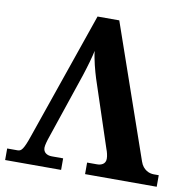

<svg xmlns="http://www.w3.org/2000/svg" viewBox="-80 -792 858 871"><g transform="rotate(10 349.0 -357.0)"><path d="M0 -53.2H47.9Q54.7 -53.2 60.1 -55.9Q65.4 -58.6 70.8 -66.7Q76.2 -74.7 82.3 -88.9Q88.4 -103 96.2 -126L299.8 -713.9H399.9L612.8 -101.1Q617.7 -86.9 625.2 -77.6Q632.8 -68.4 641.4 -63Q649.9 -57.6 658.7 -55.4Q667.5 -53.2 674.8 -53.2H698.2V0H368.2V-53.2H414.1Q421.4 -53.2 428.2 -54.9Q435.1 -56.6 440.7 -60.3Q446.3 -64 449.7 -70.3Q453.1 -76.7 453.1 -85.9Q453.1 -95.7 450.2 -108.2Q447.3 -120.6 443.8 -128.9L341.8 -437Q338.4 -448.2 334 -463.4Q329.6 -478.5 325.7 -495.1Q321.8 -511.7 318.6 -528.1Q315.4 -544.4 314 -558.1Q312.5 -549.8 308.8 -535.4Q305.2 -521 300.5 -504.4Q295.9 -487.8 290.5 -470.7Q285.2 -453.6 280.8 -439.9L178.2 -136.2Q176.3 -130.9 174.1 -124Q171.9 -117.2 170.2 -110.4Q168.5 -103.5 167.2 -97.4Q166 -91.3 166 -86.9Q166 -70.3 177 -61.8Q188 -53.2 206.1 -53.2H257.8V0H0Z"/></g></svg>

Font: Droid Serif
Style: Bold
Weight: 700
Designer: Monotype Design team
Foundry: Monotype Imaging Inc.
Version: Version 1.03